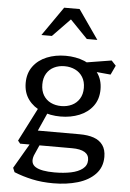

<svg xmlns="http://www.w3.org/2000/svg" viewBox="-65 -853 750 1111"><g transform="rotate(5 310.0 -297.0)"><path d="M58.7 167 48.3 142.3 141 -16.7H196L161.7 61Q145.5 107.2 178.4 127.7Q211.3 148.2 288.3 148.2Q341.8 148.2 384 139.5Q426.2 130.8 451.3 111.2Q476.5 91.5 476.5 60.2Q476.5 29.8 451.4 14.8Q426.3 -0.2 378 -0.2H76.5L63 -17L169 -224.7L225.3 -204L156.3 -49.7L141.5 -84.5H414.2Q463.3 -84.5 497.3 -72.6Q531.3 -60.7 550 -34.4Q568.7 -8.2 568.7 33.8Q568.7 93.8 530.6 133.8Q492.5 173.7 428.7 192.6Q364.8 211.5 287 211.5Q219.7 211.5 164.2 199.3Q108.7 187.2 58.7 167ZM77.8 -353.3Q77.8 -410 107.2 -449.8Q136.5 -489.5 186 -509.7Q235.5 -529.8 295.2 -529.8Q354.8 -529.8 404.3 -509.7Q453.8 -489.5 483.2 -449.8Q512.5 -410 512.5 -353.3Q512.5 -296.8 483.2 -257Q453.8 -217.2 404.3 -197.1Q354.8 -177 295.2 -177Q235.5 -177 186 -197.1Q136.5 -217.2 107.2 -257Q77.8 -296.8 77.8 -353.3ZM415.7 -353.3Q415.7 -390.5 399.4 -416.6Q383.2 -442.7 355.5 -455.9Q327.8 -469.2 294.2 -469.2Q260.5 -469.2 233.2 -455.9Q206 -442.7 190.2 -416.6Q174.5 -390.5 174.5 -353.3Q174.5 -316.3 190.2 -290.2Q206 -264.2 233.2 -250.9Q260.5 -237.7 294.2 -237.7Q327.8 -237.7 355.5 -250.9Q383.2 -264.2 399.4 -290.2Q415.7 -316.3 415.7 -353.3ZM425.3 -456.8 387.3 -497.3 562.3 -525.8 588.3 -497.8 563 -444ZM261.8 -806.2H351.5L469.2 -637.2H408.2L291.7 -757.5H321.7L205.2 -637.2H144.2Z"/></g></svg>

Font: Monaspace Xenon Var ExtraLight
Style: Regular
Weight: 200
Designer: Riley Cran and the Lettermatic Team
Version: Version 1.200 (Monaspace Xenon Var)